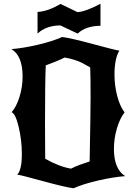

<svg xmlns="http://www.w3.org/2000/svg" viewBox="-20 -963 731 1028"><path d="M222 -113Q296 -71 360 -60Q384 -72 407 -80.5Q430 -89 443.5 -93Q457 -97 460 -99Q465 -364 465 -441Q465 -551 463 -602Q434 -619 419 -626.5Q404 -634 380 -642Q356 -650 326 -655Q302 -643 278.5 -633.5Q255 -624 242 -619.5Q229 -615 225 -613Q221 -525 221 -302Q221 -272 221.5 -205.5Q222 -139 222 -113ZM42 -362Q68 -391 84.5 -444.5Q101 -498 101 -553Q101 -665 41 -700Q104 -705 183 -723.5Q262 -742 313 -765Q360 -759 480 -726.5Q600 -694 619 -692Q593 -649 593 -563Q593 -505 607.5 -449.5Q622 -394 647 -361Q622 -330 606 -275.5Q590 -221 590 -166Q590 -58 650 -20Q586 -15 505.5 3.5Q425 22 374 45Q327 39 209 6.5Q91 -26 72 -28Q97 -52 97 -138Q97 -212 80 -283.5Q63 -355 42 -362ZM181 -899Q237 -902 304 -942L395 -898Q440 -901 518 -943V-825Q438 -824 396 -783L303 -827Q226 -826 181 -783Z"/></svg>

Font: NewRocker
Style: Regular
Weight: 400
Designer: Pablo Impallari, Brenda Gallo, Rodrigo Fuenzalida
Foundry: Pablo Impallari, Brenda Gallo, Rodrigo Fuenzalida
Version: Version 1.000